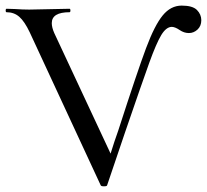

<svg xmlns="http://www.w3.org/2000/svg" viewBox="-22 -656 732 679"><path d="M224.1 -612.8Q161.1 -612.8 161.1 -574.2Q161.1 -559.1 169.9 -539.1L369.1 -112.8Q382.3 -155.8 396 -193.8Q463.9 -403.8 494.4 -485.4Q524.9 -566.9 553.5 -601.6Q582 -636.2 620.6 -636.2Q659.2 -636.2 674.6 -620.6Q689.9 -605 689.9 -584.5Q689.9 -564 676.5 -551.5Q663.1 -539.1 646 -539.1Q628.9 -539.1 613.3 -549.8Q597.7 -560.5 585.9 -561Q565.9 -561 548.3 -532Q530.8 -502.9 505.9 -434.1Q481 -365.2 419.9 -187L356.9 -1Q356.4 2.9 345.7 2.9Q335 2.9 334 -1L83 -542Q64.9 -580.1 46.4 -596.4Q27.8 -612.8 1 -612.8Q-2 -612.8 -2 -618.9Q-2 -625 1 -625L32.2 -624Q58.1 -622.1 81.1 -622.1L224.1 -625Q227.1 -625 227.1 -618.9Q227.1 -612.8 224.1 -612.8Z"/></svg>

Font: Cormorant-Medium
Style: Regular
Weight: 500
Designer: Christian Thalmann (Catharsis Fonts)
Version: Version 3.000